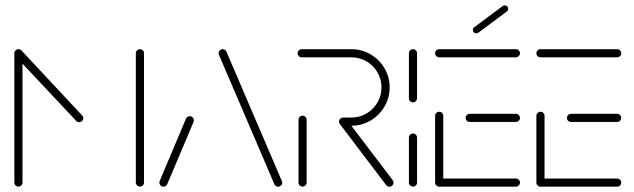

<svg xmlns="http://www.w3.org/2000/svg" viewBox="-20 -704 2390 724"><path d="M49.6 -518.5Q55.9 -518.5 60.4 -514.1Q64.8 -509.6 64.8 -503.3V-15.6Q64.8 -9.3 60.4 -4.8Q55.9 -0.4 49.6 -0.4Q43.3 -0.4 38.7 -4.8Q34.1 -9.3 34.1 -15.6V-503.3Q34.1 -509.6 38.7 -514.1Q43.3 -518.5 49.6 -518.5ZM294.1 -258.5Q294.1 -252.2 289.4 -247.8Q284.8 -243.3 278.5 -243.3Q271.1 -243.3 267.4 -248.1L39.3 -491.1Q34.8 -496.3 34.8 -502.2Q34.8 -508.1 39.4 -512.8Q44.1 -517.4 50.4 -517.4Q57 -517.4 61.9 -512.6L289.6 -268.9Q294.1 -264.4 294.1 -258.5ZM507.8 -518.5Q514.1 -518.5 518.5 -514.1Q523 -509.6 523 -503.3V-15.6Q523 -9.3 518.5 -4.8Q514.1 -0.4 507.8 -0.4Q501.5 -0.4 496.9 -4.8Q492.2 -9.3 492.2 -15.6V-503.3Q492.2 -509.6 496.9 -514.1Q501.5 -518.5 507.8 -518.5Z M596.3 0Q590 0 585.6 -4.6Q581.1 -9.3 581.1 -15.6Q581.1 -18.9 582.2 -21.5L681.5 -257Q683.3 -261.1 687.2 -263.5Q691.1 -265.9 695.6 -265.9Q701.9 -265.9 706.5 -261.3Q711.1 -256.7 711.1 -250.4Q711.1 -247.4 710 -244.4L610.4 -8.9Q608.5 -4.8 604.6 -2.4Q600.7 0 596.3 0ZM1044.4 -15.6Q1044.4 -9.3 1039.8 -4.6Q1035.2 0 1028.9 0Q1024.4 0 1020.6 -2.4Q1016.7 -4.8 1014.8 -8.9L806.7 -494.8Q804.4 -499.6 804.4 -503.3Q804.4 -509.6 808.9 -514.1Q813.3 -518.5 819.6 -518.5Q824.1 -518.5 828 -516.1Q831.9 -513.7 833.7 -509.6L1041.9 -23.7Q1044.4 -18.1 1044.4 -15.6Z M1120.7 -0.4Q1114.4 -0.4 1110 -4.8Q1105.6 -9.3 1105.6 -15.6V-252.6Q1105.6 -258.9 1110 -263.3Q1114.4 -267.8 1120.7 -267.8Q1127 -267.8 1131.7 -263.3Q1136.3 -258.9 1136.3 -252.6V-15.6Q1136.3 -9.3 1131.7 -4.8Q1127 -0.4 1120.7 -0.4ZM1463.7 -15.6Q1463.7 -9.3 1459.3 -4.6Q1454.8 0 1448.1 0Q1441.1 0 1436.3 -5.9L1261.5 -236.3Q1258.5 -240.7 1258.5 -245.2Q1258.5 -251.5 1263.1 -256.1Q1267.8 -260.7 1274.1 -260.7Q1281.9 -260.7 1286.3 -254.4L1460.7 -24.8Q1463.7 -20.7 1463.7 -15.6ZM1258.5 -245.6Q1258.5 -251.9 1263.1 -256.3Q1267.8 -260.7 1274.1 -260.7H1305.2Q1335.9 -260.7 1362 -276.1Q1388.1 -291.5 1403.3 -317.6Q1418.5 -343.7 1418.5 -374.4Q1418.5 -405.2 1403.3 -431.3Q1388.1 -457.4 1362 -472.6Q1335.9 -487.8 1305.2 -487.8H1117.8Q1111.5 -487.8 1106.9 -492.4Q1102.2 -497 1102.2 -503.3Q1102.2 -509.6 1106.9 -514.1Q1111.5 -518.5 1117.8 -518.5H1305.2Q1344.4 -518.5 1377.4 -499.1Q1410.4 -479.6 1429.8 -446.7Q1449.3 -413.7 1449.3 -374.4Q1449.3 -335.2 1429.8 -302Q1410.4 -268.9 1377.4 -249.4Q1344.4 -230 1305.2 -230H1274.1Q1267.8 -230 1263.1 -234.6Q1258.5 -239.3 1258.5 -245.6Z M1537.4 -0.4Q1531.1 -0.4 1526.5 -4.8Q1521.9 -9.3 1521.9 -15.6V-185.2Q1521.9 -191.5 1526.5 -196.1Q1531.1 -200.7 1537.4 -200.7Q1543.7 -200.7 1548.1 -196.1Q1552.6 -191.5 1552.6 -185.2V-15.6Q1552.6 -9.3 1548.1 -4.8Q1543.7 -0.4 1537.4 -0.4ZM1537.4 -318.1Q1531.1 -318.1 1526.5 -322.6Q1521.9 -327 1521.9 -333.3V-503.3Q1521.9 -509.6 1526.5 -514.1Q1531.1 -518.5 1537.4 -518.5Q1543.7 -518.5 1548.1 -514.1Q1552.6 -509.6 1552.6 -503.3V-333.3Q1552.6 -327 1548.1 -322.6Q1543.7 -318.1 1537.4 -318.1Z M1620.7 -15.9V-267.4Q1620.7 -273.7 1625.4 -278.1Q1630 -282.6 1636.3 -282.6Q1642.6 -282.6 1647 -278.1Q1651.5 -273.7 1651.5 -267.4V-15.9ZM1940.7 -15.6Q1940.7 -9.3 1936.1 -4.6Q1931.5 0 1925.2 0H1636.3Q1630 0 1625.4 -4.6Q1620.7 -9.3 1620.7 -15.6Q1620.7 -21.9 1625.4 -26.3Q1630 -30.7 1636.3 -30.7H1925.2Q1931.5 -30.7 1936.1 -26.3Q1940.7 -21.9 1940.7 -15.6ZM1735.9 -259.3Q1735.9 -265.6 1740.4 -270.2Q1744.8 -274.8 1751.1 -274.8H1925.2Q1931.5 -274.8 1936.1 -270.2Q1940.7 -265.6 1940.7 -259.3Q1940.7 -253 1936.1 -248.5Q1931.5 -244.1 1925.2 -244.1H1751.1Q1744.8 -244.1 1740.4 -248.5Q1735.9 -253 1735.9 -259.3ZM1620.7 -503.3Q1620.7 -509.6 1625.4 -514.1Q1630 -518.5 1636.3 -518.5H1925.2Q1931.5 -518.5 1936.1 -514.1Q1940.7 -509.6 1940.7 -503.3Q1940.7 -497 1936.1 -492.4Q1931.5 -487.8 1925.2 -487.8H1636.3Q1630 -487.8 1625.4 -492.4Q1620.7 -497 1620.7 -503.3ZM1775.6 -578.1Q1770.4 -578.1 1766.7 -581.9Q1763 -585.6 1763 -591.1Q1763 -597.8 1768.1 -601.1L1875.9 -681.5Q1879.3 -683.7 1883.3 -683.7Q1888.9 -683.7 1892.6 -680Q1896.3 -676.3 1896.3 -670.7Q1896.3 -664.8 1891.1 -660.7L1783.3 -580.4Q1780 -578.1 1775.6 -578.1Z M2002.6 -15.9V-267.4Q2002.6 -273.7 2007.2 -278.1Q2011.9 -282.6 2018.1 -282.6Q2024.4 -282.6 2028.9 -278.1Q2033.3 -273.7 2033.3 -267.4V-15.9ZM2322.6 -15.6Q2322.6 -9.3 2318 -4.6Q2313.3 0 2307 0H2018.1Q2011.9 0 2007.2 -4.6Q2002.6 -9.3 2002.6 -15.6Q2002.6 -21.9 2007.2 -26.3Q2011.9 -30.7 2018.1 -30.7H2307Q2313.3 -30.7 2318 -26.3Q2322.6 -21.9 2322.6 -15.6ZM2117.8 -259.3Q2117.8 -265.6 2122.2 -270.2Q2126.7 -274.8 2133 -274.8H2307Q2313.3 -274.8 2318 -270.2Q2322.6 -265.6 2322.6 -259.3Q2322.6 -253 2318 -248.5Q2313.3 -244.1 2307 -244.1H2133Q2126.7 -244.1 2122.2 -248.5Q2117.8 -253 2117.8 -259.3ZM2002.6 -503.3Q2002.6 -509.6 2007.2 -514.1Q2011.9 -518.5 2018.1 -518.5H2307Q2313.3 -518.5 2318 -514.1Q2322.6 -509.6 2322.6 -503.3Q2322.6 -497 2318 -492.4Q2313.3 -487.8 2307 -487.8H2018.1Q2011.9 -487.8 2007.2 -492.4Q2002.6 -497 2002.6 -503.3Z"/></svg>

Font: 26F Galaxy Hebrew Ultra Light
Style: Regular
Weight: 200
Designer: C₂₉H₂₅N₃O₅
Version: Version 1.000